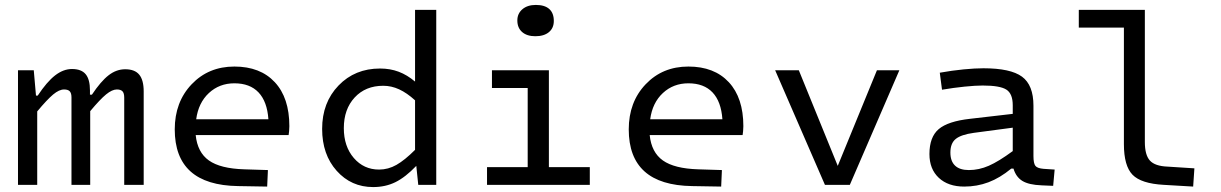

<svg xmlns="http://www.w3.org/2000/svg" viewBox="-20 -750 4952 779"><path d="M53 -465H117L126 -362H133Q170 -418 203.5 -444Q237 -470 272 -470Q310 -470 327.5 -449Q345 -428 345 -383V-366H353Q389 -420 420.5 -444.5Q452 -469 488 -469Q527 -469 545 -447Q563 -425 563 -379V0H484V-354Q484 -372 477 -379.5Q470 -387 454 -387Q435 -387 410.5 -367Q386 -347 346 -299V0H270V-355Q270 -372 263 -379.5Q256 -387 240 -387Q220 -387 195.5 -366.5Q171 -346 131 -298V0H53Z M971 -63 1067 -60 1064 7 946 5Q817 3 753 -54.5Q689 -112 689 -225Q689 -336 757.5 -408Q826 -480 931 -480Q1036 -480 1095 -416.5Q1154 -353 1154 -238Q1154 -227 1153 -218Q1152 -209 1151 -202H774Q781 -132 827.5 -99Q874 -66 971 -63ZM931 -412Q870 -412 827.5 -372.5Q785 -333 776 -266H1069Q1064 -338 1029 -375Q994 -412 931 -412Z M1494 9Q1405 9 1346 -57Q1287 -123 1287 -227Q1287 -334 1353.5 -403Q1420 -472 1522 -472Q1563 -472 1597.5 -459Q1632 -446 1664 -419V-710H1750V0H1677L1669 -77Q1625 -31 1584.5 -11Q1544 9 1494 9ZM1535 -402Q1463 -402 1419 -354.5Q1375 -307 1375 -230Q1375 -156 1415.5 -109Q1456 -62 1518 -62Q1555 -62 1588.5 -81Q1622 -100 1664 -142V-343Q1631 -373 1599.5 -387.5Q1568 -402 1535 -402Z M2227 -665Q2227 -636 2207 -619.5Q2187 -603 2152 -603Q2118 -603 2098.5 -620Q2079 -637 2079 -667Q2079 -695 2099.5 -712.5Q2120 -730 2154 -730Q2190 -730 2208.5 -713.5Q2227 -697 2227 -665ZM1956 0V-72H2121V-393H1976V-465H2207V-72H2373V0Z M2813 -63 2909 -60 2906 7 2788 5Q2659 3 2595 -54.5Q2531 -112 2531 -225Q2531 -336 2599.5 -408Q2668 -480 2773 -480Q2878 -480 2937 -416.5Q2996 -353 2996 -238Q2996 -227 2995 -218Q2994 -209 2993 -202H2616Q2623 -132 2669.5 -99Q2716 -66 2813 -63ZM2773 -412Q2712 -412 2669.5 -372.5Q2627 -333 2618 -266H2911Q2906 -338 2871 -375Q2836 -412 2773 -412Z M3327 0 3125 -465H3221L3379 -77L3538 -465H3629L3428 0Z M4173 -321V-117Q4173 -87 4181 -77Q4189 -67 4214 -65L4259 -62L4253 4L4206 2Q4154 0 4128 -16Q4102 -32 4092 -66H4083Q4037 -28 3990.5 -10.5Q3944 7 3892 7Q3827 7 3789 -28.5Q3751 -64 3751 -125Q3751 -194 3788.5 -226Q3826 -258 3916 -268L4089 -288V-323Q4089 -370 4063 -386.5Q4037 -403 3967 -403Q3938 -403 3893.5 -398.5Q3849 -394 3802 -386L3793 -455Q3843 -464 3889.5 -468.5Q3936 -473 3970 -473Q4080 -473 4126.5 -439Q4173 -405 4173 -321ZM3836 -131Q3836 -96 3855 -78Q3874 -60 3911 -60Q3952 -60 3992 -77.5Q4032 -95 4089 -137V-232L3931 -211Q3880 -204 3858 -186.5Q3836 -169 3836 -131Z M4540 -165V-638H4357V-710H4625V-174Q4625 -121 4645.5 -98.5Q4666 -76 4717 -74L4826 -67L4821 7L4702 0Q4610 -5 4575 -41Q4540 -77 4540 -165Z"/></svg>

Font: Intel One Mono
Style: Regular
Weight: 400
Monospace: yes
Designer: Fred Shallcrass
Foundry: Frere-Jones Type LLC
Version: Version 1.400;hotconv 1.1.0;makeotfexe 2.6.0;FJTRelease1.4